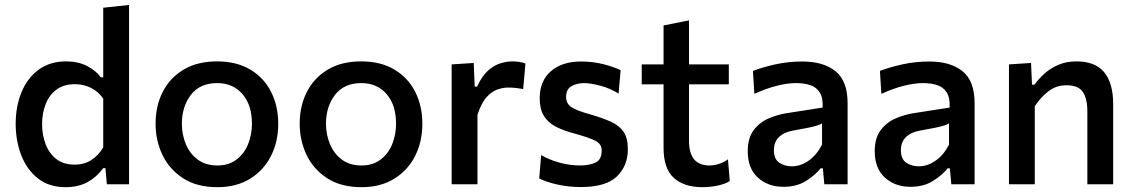

<svg xmlns="http://www.w3.org/2000/svg" viewBox="-20 -764 4701 796"><path d="M253 12Q183 12 137 -24.5Q91 -61 68 -120.8Q45 -180.5 45 -250Q45 -323.5 69.5 -382.5Q94 -441.5 140.8 -475.5Q187.5 -509.5 254.5 -509.5Q303.5 -509.5 340.2 -490.8Q377 -472 398 -443.5H408V-732L515 -743.5V0H423L417 -67H408Q379.5 -28.5 341.2 -8.2Q303 12 253 12ZM289.5 -81.5Q330 -81.5 359.2 -100.8Q388.5 -120 408 -153V-355Q387.5 -385 356.5 -400Q325.5 -415 290.5 -415Q244.5 -415 214.2 -392.5Q184 -370 169.2 -332.2Q154.5 -294.5 154.5 -249Q154.5 -205.5 168.8 -167.2Q183 -129 212.8 -105.2Q242.5 -81.5 289.5 -81.5Z M881.5 12Q796 12 739 -25Q682 -62 653.5 -121.8Q625 -181.5 625 -251Q625 -325.5 655.2 -384Q685.5 -442.5 742.2 -476Q799 -509.5 879.5 -509.5Q961.5 -509.5 1018.2 -475.2Q1075 -441 1104.2 -382.5Q1133.5 -324 1133.5 -251Q1133.5 -176.5 1103.2 -117Q1073 -57.5 1016.5 -22.8Q960 12 881.5 12ZM881 -78Q929 -78 961 -102.8Q993 -127.5 1008.8 -167Q1024.5 -206.5 1024.5 -251Q1024.5 -328.5 985.2 -374Q946 -419.5 880.5 -419.5Q809 -419.5 771.5 -370.8Q734 -322 734 -251Q734 -206.5 750.2 -167Q766.5 -127.5 799.2 -102.8Q832 -78 881 -78Z M1479 12Q1393.5 12 1336.5 -25Q1279.5 -62 1251 -121.8Q1222.5 -181.5 1222.5 -251Q1222.5 -325.5 1252.8 -384Q1283 -442.5 1339.8 -476Q1396.5 -509.5 1477 -509.5Q1559 -509.5 1615.8 -475.2Q1672.5 -441 1701.8 -382.5Q1731 -324 1731 -251Q1731 -176.5 1700.8 -117Q1670.5 -57.5 1614 -22.8Q1557.5 12 1479 12ZM1478.5 -78Q1526.5 -78 1558.5 -102.8Q1590.5 -127.5 1606.2 -167Q1622 -206.5 1622 -251Q1622 -328.5 1582.8 -374Q1543.5 -419.5 1478 -419.5Q1406.5 -419.5 1369 -370.8Q1331.5 -322 1331.5 -251Q1331.5 -206.5 1347.8 -167Q1364 -127.5 1396.8 -102.8Q1429.5 -78 1478.5 -78Z M1852.5 0V-497L1944 -503L1948 -405H1958Q1978 -449 2003.5 -471.5Q2029 -494 2055.5 -501.8Q2082 -509.5 2105 -509.5Q2117.5 -509.5 2131.8 -507.5Q2146 -505.5 2158.5 -501L2149 -395Q2131.5 -398 2117.5 -399.5Q2103.5 -401 2085.5 -401Q2067 -401 2043.5 -393.5Q2020 -386 1997.8 -361.8Q1975.5 -337.5 1959.5 -288V0Z M2388 11.5Q2339 11.5 2293 1.5Q2247 -8.5 2215.5 -24L2223.5 -121Q2257 -101.5 2299.5 -89.8Q2342 -78 2385.5 -78Q2421.5 -78 2448 -89.5Q2474.5 -101 2474.5 -141Q2474.5 -167 2448.2 -180.5Q2422 -194 2354.5 -212.5Q2313 -223.5 2282.2 -240Q2251.5 -256.5 2234.5 -284Q2217.5 -311.5 2217.5 -356.5Q2217.5 -428.5 2264 -468.8Q2310.5 -509 2388.5 -509Q2438 -509 2482 -497.8Q2526 -486.5 2553 -473L2544.5 -376Q2509.5 -398 2468.5 -408.8Q2427.5 -419.5 2402 -419.5Q2372.5 -419.5 2349.8 -407Q2327 -394.5 2327 -362Q2327 -336.5 2346.2 -321.8Q2365.5 -307 2426 -290Q2476.5 -275.5 2511.8 -259.8Q2547 -244 2565 -217.8Q2583 -191.5 2583 -145.5Q2583 -76.5 2537.5 -32.5Q2492 11.5 2388 11.5Z M2892.5 12Q2815.5 12 2773.2 -26.8Q2731 -65.5 2731 -151V-414.5H2640.5V-497H2731V-658.5L2836.5 -679.5V-497H3001.5V-414.5H2836.5V-180.5Q2836.5 -78 2921 -78Q2939 -78 2959.8 -84.2Q2980.5 -90.5 2998 -103.5L3005.5 -13.5Q2988.5 -2 2957.2 5Q2926 12 2892.5 12Z M3228 10.5Q3164 10.5 3122 -27.8Q3080 -66 3080 -136.5Q3080 -191.5 3104.2 -224Q3128.5 -256.5 3166 -272.8Q3203.5 -289 3243 -295L3390.5 -318Q3392.5 -359.5 3378 -381.5Q3363.5 -403.5 3338 -411.5Q3312.5 -419.5 3280 -419.5Q3245.5 -419.5 3202 -408.8Q3158.5 -398 3107.5 -375L3101.5 -470Q3138.5 -484.5 3193 -496.8Q3247.5 -509 3306 -509Q3394.5 -509 3444.2 -468.5Q3494 -428 3494 -336.5V0H3397.5L3391.5 -66H3382Q3360.5 -38.5 3321.8 -14Q3283 10.5 3228 10.5ZM3263 -74.5Q3299 -74.5 3332.8 -98.2Q3366.5 -122 3388 -164.5V-252.5Q3381 -248 3369 -244Q3357 -240 3333.5 -235Q3310 -230 3267.5 -222.5Q3230.5 -216 3209.5 -195.8Q3188.5 -175.5 3188.5 -141Q3188.5 -104.5 3210.8 -89.5Q3233 -74.5 3263 -74.5Z M3754.5 10.5Q3690.5 10.5 3648.5 -27.8Q3606.5 -66 3606.5 -136.5Q3606.5 -191.5 3630.8 -224Q3655 -256.5 3692.5 -272.8Q3730 -289 3769.5 -295L3917 -318Q3919 -359.5 3904.5 -381.5Q3890 -403.5 3864.5 -411.5Q3839 -419.5 3806.5 -419.5Q3772 -419.5 3728.5 -408.8Q3685 -398 3634 -375L3628 -470Q3665 -484.5 3719.5 -496.8Q3774 -509 3832.5 -509Q3921 -509 3970.8 -468.5Q4020.5 -428 4020.5 -336.5V0H3924L3918 -66H3908.5Q3887 -38.5 3848.2 -14Q3809.5 10.5 3754.5 10.5ZM3789.5 -74.5Q3825.5 -74.5 3859.2 -98.2Q3893 -122 3914.5 -164.5V-252.5Q3907.5 -248 3895.5 -244Q3883.5 -240 3860 -235Q3836.5 -230 3794 -222.5Q3757 -216 3736 -195.8Q3715 -175.5 3715 -141Q3715 -104.5 3737.2 -89.5Q3759.5 -74.5 3789.5 -74.5Z M4163 0V-497L4254.5 -503L4258.5 -413H4269Q4285 -436 4309.5 -458.2Q4334 -480.5 4367.2 -495Q4400.5 -509.5 4443 -509.5Q4520.5 -509.5 4557.8 -464.5Q4595 -419.5 4595 -332.5V0H4488V-301.5Q4488 -355.5 4469.2 -383Q4450.5 -410.5 4401.5 -410.5Q4358 -410.5 4325.8 -385Q4293.5 -359.5 4270 -323.5V0Z"/></svg>

Font: Heraclito Medium
Style: Regular
Weight: 500
Designer: Kostas Bartsokas (font) & Cristiano Sobral (main changes)
Foundry: Kostas Bartsokas (font) & Cristiano Sobral (main changes)
Version: Version 1.00;July 8, 2020;FontCreator 13.0.0.2655 64-bit